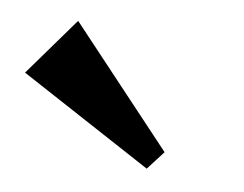

<svg xmlns="http://www.w3.org/2000/svg" viewBox="-29 -744 313 246"><g transform="rotate(5 127.5 -621.5)"><path d="M167 -531 1 -640 63 -712 188 -554Z"/></g></svg>

Font: Arya
Style: Regular
Weight: 400
Designer: Eduardo Rodriguez Tunni, Modular Infotech
Foundry: Eduardo Rodriguez Tunni, Modular Infotech
Version: Version 1.002